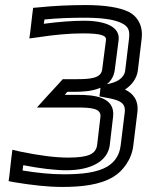

<svg xmlns="http://www.w3.org/2000/svg" viewBox="-20 -704 581 759"><path d="M474 -350C500 -367 521 -393 525 -426L540 -551C546 -599 526 -639 487 -658C451 -675 393 -684 319 -684C255 -684 193 -681 134 -675L111 -673L108 -650L100 -581L96 -552L126 -556C197 -567 256 -572 307 -572C382 -572 401 -563 399 -546L384 -430C380 -394 337 -391 280 -391H241H228L220 -382L163 -320L126 -279H178H283C340 -279 381 -276 377 -242L364 -131C359 -96 332 -81 249 -81C199 -81 136 -89 59 -105L29 -112L25 -81L17 -9L14 12L34 16C106 28 170 35 225 35C299 35 374 28 428 -5C464 -26 501 -73 507 -129L523 -259C529 -308 506 -335 474 -350ZM402 -371C419 -384 431 -403 434 -430L449 -546C455 -597 398 -622 313 -622C268 -622 214 -618 153 -610L156 -627C206 -632 258 -634 313 -634C384 -634 431 -627 460 -613C487 -600 494 -585 490 -551L475 -426C471 -394 441 -378 402 -371ZM376 -346V-344L373 -323L393 -319C445 -310 479 -302 473 -259L457 -129C452 -88 432 -63 405 -46C363 -21 302 -15 231 -15C184 -15 130 -20 69 -30L72 -51C139 -38 196 -31 243 -31C339 -31 406 -66 414 -131L427 -242C437 -323 347 -329 289 -329H236L246 -341H273C305 -341 345 -343 377 -357L376 -346Z"/></svg>

Font: Gamestation Display Outline
Style: Italic
Weight: 400
Designer: Jonas Hecksher
Foundry: Jonas Hecksher, Playtypeª, e-types AS
Version: Version 1.003